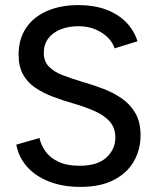

<svg xmlns="http://www.w3.org/2000/svg" viewBox="-20 -727 616 754"><path d="M295 7Q227 7 173 -14Q119 -35 86 -72.5Q53 -110 44 -159L135 -185Q141 -157 159 -132Q177 -107 210 -91.5Q243 -76 292 -76Q363 -76 398 -108.5Q433 -141 433 -187Q433 -224 412 -248.5Q391 -273 353.5 -290Q316 -307 267 -321Q225 -333 187 -347.5Q149 -362 118.5 -382.5Q88 -403 70.5 -434.5Q53 -466 53 -512Q53 -574 82.5 -617.5Q112 -661 165 -684Q218 -707 288 -707Q348 -707 395 -690Q442 -673 474 -641Q506 -609 520 -565L430 -537Q423 -560 403.5 -579.5Q384 -599 355 -611.5Q326 -624 288 -624Q250 -624 219 -612Q188 -600 170 -576.5Q152 -553 152 -520Q152 -486 172 -465.5Q192 -445 225.5 -432Q259 -419 299 -407Q341 -395 382.5 -379.5Q424 -364 457.5 -341Q491 -318 511.5 -283Q532 -248 532 -195Q532 -140 506 -94Q480 -48 427.5 -20.5Q375 7 295 7Z"/></svg>

Font: Envelope Sans Variable
Style: Regular
Weight: 500
Designer: Andreas Rasmussen / Norman Anderson
Foundry: mail.de GmbH
Version: Version 1.150